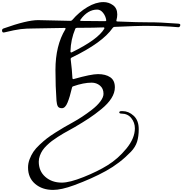

<svg xmlns="http://www.w3.org/2000/svg" viewBox="-437 -1018 1750 1842"><path d="M72 804Q-32 804 -100 746Q-168 688 -168 589Q-168 549 -153 509.5Q-138 470 -116.5 438Q-95 406 -56.5 370Q-18 334 13 310Q44 286 96 253Q148 220 178.5 202.5Q209 185 263 155Q308 130 351.5 101.5Q395 73 445 34.5Q495 -4 525.5 -44.5Q556 -85 556 -118Q556 -169 522 -197Q488 -225 442 -225Q365 -225 265 -190Q255 -187 254 -178Q233 -87 211 -34Q189 20 157 20Q128 20 118 2.5Q108 -15 105 -51Q95 -187 95 -347Q95 -582 190 -737Q197 -750 182 -750Q-26 -745 -108 -745Q-186 -745 -239 -738.5Q-292 -732 -396 -707Q-415 -703 -417 -721Q-420 -739 -403 -745Q-179 -825 -72 -825Q-40 -825 238 -818Q249 -818 256 -826Q321 -902 401.5 -950Q482 -998 556 -998Q606 -998 647 -968.5Q688 -939 688 -879Q688 -853 680 -824Q677 -812 689 -812Q901 -803 982 -804Q1095 -805 1275 -791Q1297 -789 1292 -773Q1287 -755 1271 -757Q1130 -770 945 -770Q884 -770 661 -760Q650 -759 644 -750Q546 -608 249 -465Q240 -460 241 -451Q254 -348 258 -268Q260 -256 271 -260Q437 -307 503 -307Q576 -307 620.5 -277Q665 -247 665 -180Q665 -128 632 -75.5Q599 -23 536 28.5Q473 80 416 117.5Q359 155 279 202Q264 211 230 229.5Q196 248 173.5 261Q151 274 117.5 295.5Q84 317 61 334.5Q38 352 12.5 376.5Q-13 401 -28.5 424Q-44 447 -54.5 475.5Q-65 504 -65 533Q-65 624 -2 679Q61 734 156 734Q231 734 365 680.5Q499 627 594 568Q695 506 776 407Q857 308 857 213Q857 158 822.5 115Q788 72 728 72Q708 72 707 60Q708 49 726 48H739Q797 48 845.5 92.5Q894 137 894 221Q894 291 878 342Q862 393 819 438Q712 549 578.5 622.5Q445 696 274 759Q152 804 72 804ZM571 -815Q584 -815 582 -826Q576 -865 551.5 -895.5Q527 -926 495 -926Q406 -926 336 -831Q326 -817 343 -817Q380 -816 461 -816Q480 -816 516 -815.5Q552 -815 571 -815ZM252 -516Q501 -638 563 -742Q566 -748 563.5 -752Q561 -756 554 -755Q537 -755 509 -754Q481 -753 458 -752.5Q435 -752 415 -752Q335 -752 301 -751Q289 -751 285 -741Q242 -639 239 -525Q239 -511 252 -516Z"/></svg>

Font: Joscelyn
Style: Regular
Weight: 400
Designer: Peter S. Baker
Version: Version 1.012